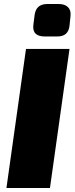

<svg xmlns="http://www.w3.org/2000/svg" viewBox="-20 -933 370 953"><path d="M214 -913H273Q301 -913 317 -898Q333 -883 330 -854L325 -805Q319 -752 265 -752H202Q137 -752 146 -813L152 -860Q160 -913 214 -913ZM228 0H12L109 -690H325Z"/></svg>

Font: Exo 2.0 Black
Style: Italic
Weight: 900
Italic angle: -8°
Designer: Natanael Gama
Version: Version 1.001;PS 001.001;hotconv 1.0.70;makeotf.lib2.5.58329